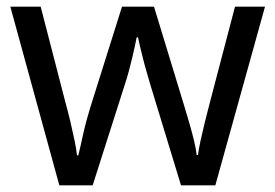

<svg xmlns="http://www.w3.org/2000/svg" viewBox="-20 -557 826 576"><path d="M431 -303Q425 -324 419 -344.5Q413 -365 408.5 -383.5Q404 -402 400 -418Q396 -434 394 -445H390Q388 -434 384.5 -418Q381 -402 376.5 -383Q372 -364 366.5 -343.5Q361 -323 354 -302L258 -1H158L11 -537H102L176 -251Q184 -222 191 -192.5Q198 -163 203.5 -136.5Q209 -110 211 -91H215Q218 -103 222 -121Q226 -139 230.5 -159Q235 -179 240.5 -199Q246 -219 251 -235L346 -537H442L534 -235Q541 -212 548.5 -186Q556 -160 562 -135.5Q568 -111 570 -92H574Q576 -109 581.5 -134.5Q587 -160 594.5 -190.5Q602 -221 610 -251L685 -537H775L626 -1H523Z"/></svg>

Font: hexuhindi05
Style: Book
Weight: 400
Designer: Jelle Bosma - Monotype Design Team
Foundry: Monotype Imaging Inc.
Version: Version 2.003